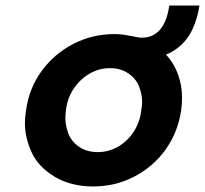

<svg xmlns="http://www.w3.org/2000/svg" viewBox="-20 -663 740 693"><path d="M316 10Q235 10 176.5 -25.5Q118 -61 94 -113.5Q70 -166 70 -219Q70 -241 74 -265Q85 -345 130.5 -407Q176 -469 244.5 -504.5Q313 -540 394 -540Q412 -540 428.5 -537.5Q445 -535 459 -532Q469 -530 477 -528.5Q485 -527 492 -527Q533 -527 558 -556.5Q583 -586 591 -643H700Q693 -597 675 -558Q657 -519 625 -493Q605 -476 579 -466Q609 -434 624 -390Q637 -353 637 -310Q637 -288 634 -265Q622 -185 577.5 -123Q533 -61 464.5 -25.5Q396 10 316 10ZM333 -114Q372 -114 406 -133.5Q440 -153 462.5 -187.5Q485 -222 490 -265Q493 -281 493 -295Q493 -321 482.5 -349.5Q472 -378 444 -397.5Q416 -417 377 -417Q337 -417 303 -397Q269 -377 246 -343Q223 -309 218 -265Q216 -250 216 -236Q216 -210 226.5 -181.5Q237 -153 265 -133.5Q293 -114 333 -114Z"/></svg>

Font: Lexend SemBd
Style: Italic
Weight: 600
Italic angle: -8.13011°
Designer: Bonnie Shaver-Troup, Thomas Jockin
Foundry: Lexend
Version: Version 1.007